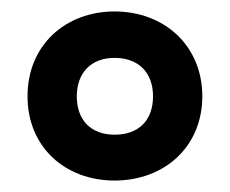

<svg xmlns="http://www.w3.org/2000/svg" viewBox="-20 -744 401 335"><path d="M180 -429C267 -429 333 -488 333 -576C333 -664 267 -724 180 -724C94 -724 28 -665 28 -576C28 -488 93 -429 180 -429ZM180 -509C139 -509 114 -534 114 -576C114 -616 138 -643 180 -643C222 -643 247 -617 247 -576C247 -534 222 -509 180 -509Z"/></svg>

Font: Noto Sans Oriya ExtCond Bold
Style: Bold
Weight: 700
Width: 2
Designer: Amélie Bonet and Sol Matas
Foundry: Google LLC
Version: Version 2.006